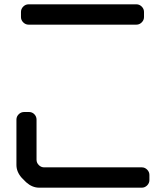

<svg xmlns="http://www.w3.org/2000/svg" viewBox="-20 -764 768 888"><path d="M112 -650H611Q625 -650 635.5 -660.5Q646 -671 646 -685V-709Q646 -723 635.5 -733.5Q625 -744 611 -744H112Q98 -744 87.5 -733.5Q77 -723 77 -709V-685Q77 -671 87.5 -660.5Q98 -650 112 -650ZM101 79Q129 104 161 104H636Q650 104 660.5 93.5Q671 83 671 69V45Q671 31 660.5 20.5Q650 10 636 10H184Q170 10 159.5 -0.5Q149 -11 149 -25V-211Q149 -225 139 -235.5Q129 -246 114 -246H92Q77 -246 66.5 -235.5Q56 -225 56 -211V-1Q56 31 81 59Z"/></svg>

Font: WD-XL Lubrifont TC
Style: Regular
Weight: 400
Designer: [WD-XL Lubrifont] Copyright 2020-2022 (c) NightFurySL2001, Skr-ZERO; [ZCOOL QingKe HuangYou] Copyright 2018-2022 (c) The
Version: Version 2.001;hotconv 1.1.1;makeotfexe 2.6.0